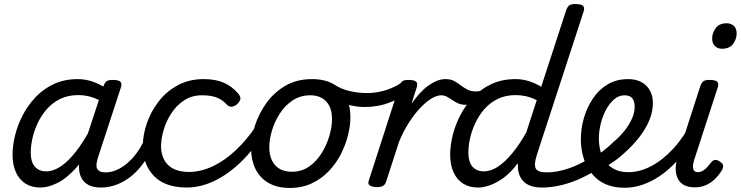

<svg xmlns="http://www.w3.org/2000/svg" viewBox="-20 -910 3661 949"><path d="M180 17Q137 17 106 -2.5Q75 -22 58.5 -59Q42 -96 42 -146Q42 -190 54.5 -241Q67 -292 92.5 -341Q118 -390 156.5 -430.5Q195 -471 247 -495Q299 -519 365 -519Q408 -519 449 -502.5Q490 -486 523 -461L509 -392Q467 -420 433.5 -430Q400 -440 367 -440Q316 -440 277.5 -421Q239 -402 211 -370Q183 -338 165.5 -300Q148 -262 140 -224.5Q132 -187 132 -157Q132 -126 140.5 -105.5Q149 -85 166.5 -74Q184 -63 208 -63Q244 -63 281 -88Q318 -113 355 -160.5Q392 -208 427 -273L449 -229Q405 -134 356 -80Q307 -26 261.5 -4.5Q216 17 180 17ZM478 17Q441 17 417 4Q393 -9 381.5 -32.5Q370 -56 370.5 -86.5Q371 -117 382 -152L491 -483Q498 -503 507.5 -509Q517 -515 536 -515Q567 -515 575.5 -505.5Q584 -496 577 -476L468 -143Q451 -95 460 -76.5Q469 -58 501 -58Q515 -58 521 -46.5Q527 -35 525 -20.5Q523 -6 511 5.5Q499 17 478 17Z M479 17Q465 17 458.5 5.5Q452 -6 454.5 -20.5Q457 -35 469 -46.5Q481 -58 502 -58Q528 -58 554.5 -69Q581 -80 607 -101.5Q633 -123 655 -153Q677 -183 694 -220Q699 -235 711.5 -234.5Q724 -234 733.5 -224.5Q743 -215 739 -201Q721 -150 693 -109.5Q665 -69 631 -41Q597 -13 558 2Q519 17 479 17Z M906 17Q795 17 740.5 -40.5Q686 -98 686 -189Q686 -242 705.5 -299.5Q725 -357 763 -407Q801 -457 857.5 -488Q914 -519 987 -519Q1046 -519 1086.5 -501Q1127 -483 1157 -448Q1172 -430 1167.5 -417.5Q1163 -405 1151 -394Q1138 -384 1125 -382.5Q1112 -381 1098 -396Q1079 -417 1051 -428Q1023 -439 978 -439Q928 -439 890 -414Q852 -389 826.5 -349.5Q801 -310 788.5 -266.5Q776 -223 776 -185Q776 -153 789.5 -124Q803 -95 834 -77.5Q865 -60 916 -60Q930 -60 935.5 -48.5Q941 -37 939 -21.5Q937 -6 928.5 5.5Q920 17 906 17Z M900 17Q891 17 887 5.5Q883 -6 884.5 -21.5Q886 -37 893 -48.5Q900 -60 911 -60Q972 -60 1031.5 -88Q1091 -116 1146 -168Q1201 -220 1247 -289Q1253 -297 1265 -292Q1277 -287 1285.5 -277.5Q1294 -268 1288 -259Q1236 -173 1173 -111.5Q1110 -50 1041 -16.5Q972 17 900 17Z M1412 19Q1350 19 1307 -6Q1264 -31 1242.5 -75.5Q1221 -120 1221 -176Q1221 -229 1240 -288.5Q1259 -348 1296.5 -400.5Q1334 -453 1390.5 -486Q1447 -519 1522 -519Q1584 -519 1626.5 -495.5Q1669 -472 1690.5 -429.5Q1712 -387 1712 -331Q1712 -291 1700.5 -243.5Q1689 -196 1665.5 -149.5Q1642 -103 1606 -65Q1570 -27 1521.5 -4Q1473 19 1412 19ZM1422 -61Q1471 -61 1508 -87Q1545 -113 1570 -153.5Q1595 -194 1608 -238.5Q1621 -283 1621 -321Q1621 -360 1608 -386Q1595 -412 1571 -425.5Q1547 -439 1514 -439Q1464 -439 1426 -413.5Q1388 -388 1362.5 -348Q1337 -308 1324 -264Q1311 -220 1311 -183Q1311 -144 1324.5 -116.5Q1338 -89 1363 -75Q1388 -61 1422 -61Z M1784 -381Q1742 -381 1698 -393Q1654 -405 1608 -435Q1595 -442 1593.5 -454Q1592 -466 1597.5 -477Q1603 -488 1612 -493.5Q1621 -499 1629 -494Q1665 -470 1707.5 -460Q1750 -450 1796 -450Q1825 -450 1856.5 -456.5Q1888 -463 1918 -476Q1948 -489 1970 -506Q1980 -513 1989 -509Q1998 -505 2003 -495Q2008 -485 2007.5 -473.5Q2007 -462 1999 -455Q1959 -426 1921 -409.5Q1883 -393 1848.5 -387Q1814 -381 1784 -381Z M1840 15Q1824 15 1810 8Q1796 1 1803 -18L1953 -483Q1960 -503 1969.5 -509Q1979 -515 1998 -515Q2029 -515 2037.5 -505.5Q2046 -496 2039 -476L2014 -397Q2034 -426 2055 -449Q2076 -472 2098 -487.5Q2120 -503 2140.5 -511Q2161 -519 2181 -519Q2200 -519 2207 -507Q2214 -495 2210 -479Q2206 -463 2193 -451Q2180 -439 2160 -439Q2139 -439 2112.5 -423Q2086 -407 2057.5 -377Q2029 -347 2002 -305Q1975 -263 1953 -211L1888 -11Q1884 2 1873.5 8.5Q1863 15 1840 15Z M2282 -392Q2261 -392 2245 -399Q2229 -406 2215.5 -415.5Q2202 -425 2189 -432Q2176 -439 2161 -439Q2142 -439 2136 -451Q2130 -463 2134 -479Q2138 -495 2150.5 -507Q2163 -519 2182 -519Q2208 -519 2225 -509.5Q2242 -500 2257 -488.5Q2272 -477 2289.5 -467.5Q2307 -458 2334 -458Q2348 -458 2366.5 -464Q2385 -470 2396 -477Q2409 -487 2416 -481.5Q2423 -476 2424.5 -464.5Q2426 -453 2421.5 -441.5Q2417 -430 2407 -425Q2389 -415 2365.5 -408Q2342 -401 2320 -396.5Q2298 -392 2282 -392Z M2343 17Q2300 17 2269 -2.5Q2238 -22 2221.5 -59Q2205 -96 2205 -146Q2205 -190 2217.5 -241Q2230 -292 2255.5 -341Q2281 -390 2319.5 -430.5Q2358 -471 2410 -495Q2462 -519 2528 -519Q2562 -519 2594 -509Q2626 -499 2655 -481L2778 -858Q2785 -878 2794.5 -884Q2804 -890 2823 -890Q2854 -890 2862.5 -880.5Q2871 -871 2864 -851L2633 -143Q2618 -95 2628.5 -76.5Q2639 -58 2683 -58Q2695 -58 2700.5 -46.5Q2706 -35 2703.5 -20.5Q2701 -6 2690 5.5Q2679 17 2660 17Q2625 17 2601.5 8Q2578 -1 2564.5 -16.5Q2551 -32 2545 -52Q2539 -72 2540 -93L2539 -103Q2505 -57 2469 -31Q2433 -5 2400.5 6Q2368 17 2343 17ZM2371 -63Q2406 -63 2441 -86Q2476 -109 2511.5 -152Q2547 -195 2581 -255L2633 -415Q2604 -429 2579 -434.5Q2554 -440 2529 -440Q2479 -440 2440 -421Q2401 -402 2373.5 -370Q2346 -338 2328.5 -300Q2311 -262 2303 -224.5Q2295 -187 2295 -157Q2295 -126 2303.5 -105.5Q2312 -85 2329.5 -74Q2347 -63 2371 -63Z M2660 17Q2641 17 2635 5.5Q2629 -6 2633.5 -20.5Q2638 -35 2651 -46.5Q2664 -58 2683 -58Q2731 -58 2786 -76Q2841 -94 2895 -128Q2906 -136 2916 -130.5Q2926 -125 2932 -113Q2938 -101 2937.5 -88.5Q2937 -76 2927 -70Q2878 -39 2830 -19.5Q2782 0 2739 8.5Q2696 17 2660 17Z M2893 -121Q2927 -138 2957.5 -161Q2988 -184 3013 -209Q3043 -234 3066.5 -263.5Q3090 -293 3103.5 -323.5Q3117 -354 3117 -382Q3117 -410 3105 -424.5Q3093 -439 3066 -439Q3052 -439 3045.5 -451Q3039 -463 3040.5 -479Q3042 -495 3053 -507Q3064 -519 3085 -519Q3124 -519 3151.5 -503.5Q3179 -488 3193 -461.5Q3207 -435 3207 -401Q3207 -357 3188.5 -313.5Q3170 -270 3138 -229.5Q3106 -189 3065 -153Q3035 -125 2998.5 -101Q2962 -77 2924 -57Z M3067 18Q3022 18 2986.5 5.5Q2951 -7 2926 -30Q2901 -53 2884 -83.5Q2867 -114 2859 -149.5Q2851 -185 2851 -222Q2851 -274 2866 -326.5Q2881 -379 2910.5 -423Q2940 -467 2983.5 -493Q3027 -519 3085 -519Q3096 -519 3099.5 -507Q3103 -495 3099.5 -479Q3096 -463 3087.5 -451Q3079 -439 3067 -439Q3039 -439 3016 -419.5Q2993 -400 2976 -368.5Q2959 -337 2949.5 -299.5Q2940 -262 2940 -226Q2940 -195 2947.5 -165Q2955 -135 2972 -111.5Q2989 -88 3017 -73.5Q3045 -59 3086 -59Q3142 -59 3199 -89Q3256 -119 3308.5 -176Q3361 -233 3402 -315Q3406 -323 3417.5 -322.5Q3429 -322 3437.5 -314.5Q3446 -307 3439 -291Q3395 -192 3334 -123Q3273 -54 3204.5 -18Q3136 18 3067 18Z M3415 16Q3351 16 3329.5 -28.5Q3308 -73 3334 -152L3441 -483Q3448 -503 3457.5 -509Q3467 -515 3486 -515Q3517 -515 3525.5 -505.5Q3534 -496 3527 -476L3411 -119Q3402 -90 3406.5 -74.5Q3411 -59 3429 -59Q3442 -59 3454 -66Q3466 -73 3476 -84.5Q3486 -96 3495 -107Q3501 -116 3511.5 -119Q3522 -122 3537 -112Q3553 -102 3554 -91.5Q3555 -81 3549 -70Q3536 -48 3516.5 -28Q3497 -8 3471.5 4Q3446 16 3415 16ZM3548 -669Q3528 -669 3514 -682Q3500 -695 3500 -720Q3500 -747 3517.5 -771Q3535 -795 3572 -795Q3593 -795 3607 -782.5Q3621 -770 3621 -744Q3621 -717 3603.5 -693Q3586 -669 3548 -669Z"/></svg>

Font: Playwrite DK Uloopet
Style: Regular
Weight: 400
Designer: Veronika Burian, José Scaglione
Foundry: TypeTogether
Version: Version 1.002